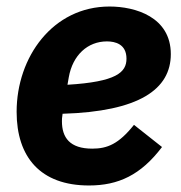

<svg xmlns="http://www.w3.org/2000/svg" viewBox="-20 -557 555 589"><path d="M253 12C343 12 412 -20 477 -106L391 -174C344 -115 309 -101 263 -101C194 -101 170 -135 170 -185C170 -190 170 -196 172 -208C407 -215 504 -283 504 -391C504 -505 395 -537 316 -537C142 -537 31 -382 31 -214C31 -75 104 12 253 12ZM308 -430C333 -430 368 -422 368 -377C368 -335 337 -306 187 -297L191 -320C203 -388 249 -430 308 -430Z"/></svg>

Font: Braiins Sans
Style: Bold Italic
Weight: 700
Italic angle: -11.31°
Designer: Mike Abbink, Paul van der Laan, Pieter van Rosmalen, Jiri Chlebus, Lubos Buracinsky
Foundry: Bold Monday, Sudetype
Version: Version 1.000;hotconv 1.0.109;makeotfexe 2.5.65596